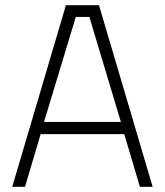

<svg xmlns="http://www.w3.org/2000/svg" viewBox="-20 -717 633 737"><path d="M457 -202H136L76 0H27L233 -697H360L566 0H517ZM323 -652H271L149 -249H444Z"/></svg>

Font: Cairo Light
Style: Regular
Weight: 300
Designer: Mohamed Gaber, the designers of Titillium
Foundry: Kief Type Foundry
Version: Version 2.009; ttfautohint (v1.5.33-1714) -l 8 -r 50 -G 200 